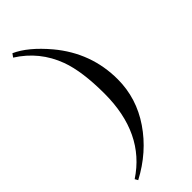

<svg xmlns="http://www.w3.org/2000/svg" viewBox="-287 -826 955 955"><g transform="rotate(-45 190.5 -348.5)"><path d="M326 -331Q326 -198 249 -85Q172 28 43 96L34 80Q229 -48 229 -327Q229 -483 195 -576Q148 -703 34 -775L47 -793Q123 -759 204 -663Q326 -517 326 -331Z"/></g></svg>

Font: GFS Didot
Style: Regular
Weight: 400
Designer: Takis Katsoulidis and George D. Matthiopoulos
Foundry: Takis Katsoulidis and George D. Matthiopoulos
Version: Version 1.0